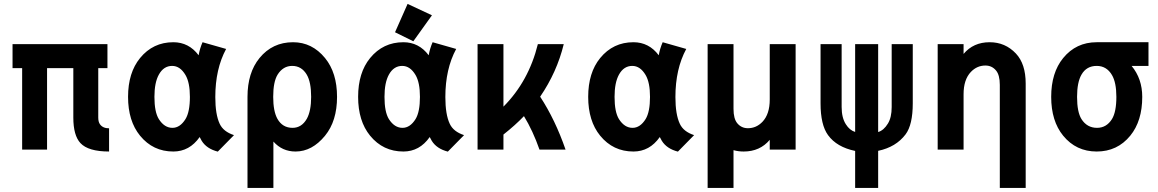

<svg xmlns="http://www.w3.org/2000/svg" viewBox="-20 -762 5899 978"><path d="M92.8 0V-415H43.9V-537.1H527.3V-415H480.5V-163.1Q480.5 -141.1 489.3 -128.9Q503.9 -108.4 535.6 -108.4V9.8Q429.7 9.8 389.6 -33.2Q353.5 -72.3 353.5 -163.1V-415H219.7V0Z M856.9 -426.3Q813.5 -426.3 789.1 -381.8Q766.6 -341.3 766.6 -268.6Q766.6 -191.4 789.1 -155.3Q817.4 -110.8 858.4 -110.8Q897 -110.8 924.8 -155.3Q947.3 -191.9 947.3 -268.6Q947.3 -341.8 924.8 -379.9Q897.5 -426.3 856.9 -426.3ZM1131.8 -512.7Q1076.7 -410.6 1076.7 -267.6Q1076.7 -178.7 1099.1 -131.3Q1117.7 -91.3 1171.9 -73.7L1089.4 10.3Q1032.2 -4.4 1007.3 -44.9Q1002 -53.7 997.1 -64Q945.3 9.8 862.8 9.8Q759.3 9.8 693.4 -70.8Q632.3 -145.5 632.3 -268.6Q632.3 -391.6 693.4 -466.3Q759.3 -546.9 862.8 -546.9Q941.9 -546.9 991.7 -480.5Q998 -515.6 1011.7 -546.9Z M1240.7 195.3V-268.6Q1240.7 -391.6 1301.8 -466.3Q1367.7 -546.9 1472.7 -546.9Q1569.8 -546.9 1635.7 -466.3Q1696.8 -391.6 1696.8 -268.6Q1696.8 -145.5 1635.7 -70.8Q1569.8 9.8 1485.4 9.8Q1417.5 9.8 1372.6 -41V195.3ZM1470.2 -110.8Q1516.6 -110.8 1543 -157.2Q1564.9 -196.8 1564.9 -268.6Q1564.9 -343.8 1542.5 -381.8Q1516.1 -426.3 1468.3 -426.3Q1421.9 -426.3 1394 -381.8Q1371.6 -345.2 1371.6 -268.6Q1371.6 -195.3 1393.1 -156.7Q1418.9 -110.8 1470.2 -110.8Z M2056.2 -742.2 2180.2 -684.1 2085.4 -551.8 1992.2 -597.7ZM2028.8 -426.3Q1985.4 -426.3 1960.9 -381.8Q1938.5 -341.3 1938.5 -268.6Q1938.5 -191.4 1960.9 -155.3Q1989.3 -110.8 2030.3 -110.8Q2068.8 -110.8 2096.7 -155.3Q2119.1 -191.9 2119.1 -268.6Q2119.1 -341.8 2096.7 -379.9Q2069.3 -426.3 2028.8 -426.3ZM2303.7 -512.7Q2248.5 -410.6 2248.5 -267.6Q2248.5 -178.7 2271 -131.3Q2289.6 -91.3 2343.8 -73.7L2261.2 10.3Q2204.1 -4.4 2179.2 -44.9Q2173.8 -53.7 2168.9 -64Q2117.2 9.8 2034.7 9.8Q1931.2 9.8 1865.2 -70.8Q1804.2 -145.5 1804.2 -268.6Q1804.2 -391.6 1865.2 -466.3Q1931.2 -546.9 2034.7 -546.9Q2113.8 -546.9 2163.6 -480.5Q2169.9 -515.6 2183.6 -546.9Z M2412.6 0V-537.1H2544.4V-218.8Q2672.9 -347.7 2719.7 -537.1H2851.6Q2816.9 -394.5 2731.4 -269.5Q2808.1 -152.3 2860.8 0H2728Q2694.3 -96.2 2648.9 -170.4Q2604.5 -124 2544.4 -76.7V0Z M3200.7 -426.3Q3157.2 -426.3 3132.8 -381.8Q3110.4 -341.3 3110.4 -268.6Q3110.4 -191.4 3132.8 -155.3Q3161.1 -110.8 3202.1 -110.8Q3240.7 -110.8 3268.6 -155.3Q3291 -191.9 3291 -268.6Q3291 -341.8 3268.6 -379.9Q3241.2 -426.3 3200.7 -426.3ZM3475.6 -512.7Q3420.4 -410.6 3420.4 -267.6Q3420.4 -178.7 3442.9 -131.3Q3461.4 -91.3 3515.6 -73.7L3433.1 10.3Q3376 -4.4 3351.1 -44.9Q3345.7 -53.7 3340.8 -64Q3289.1 9.8 3206.5 9.8Q3103 9.8 3037.1 -70.8Q2976.1 -145.5 2976.1 -268.6Q2976.1 -391.6 3037.1 -466.3Q3103 -546.9 3206.5 -546.9Q3285.6 -546.9 3335.4 -480.5Q3341.8 -515.6 3355.5 -546.9Z M4032.7 0H3900.9V-49.8Q3851.1 9.8 3768.1 9.8Q3740.7 9.8 3716.3 2.9V195.3H3584.5V-537.1H3716.3V-207.5Q3716.3 -156.7 3735.8 -133.8Q3756.8 -108.9 3789.6 -108.9Q3832.5 -108.9 3863.8 -141.6Q3900.9 -180.7 3900.9 -254.9V-537.1H4032.7Z M4453.1 195.3H4335.9V6.8Q4242.2 -12.7 4197.8 -73.7Q4159.7 -126 4159.7 -235.8V-537.1H4267.1V-216.8Q4267.1 -162.1 4288.6 -128.9Q4307.6 -98.6 4335.9 -89.8V-537.1H4453.1V-89.4Q4481.9 -98.1 4502.9 -132.8Q4522 -164.1 4522 -216.8V-537.1H4629.4V-235.8Q4629.4 -126.5 4592.8 -77.6Q4543.9 -12.7 4453.1 6.3Z M4756.3 0V-537.1H4888.2V-487.3Q4938 -546.9 5021 -546.9Q5100.6 -546.9 5154.8 -489.3Q5204.6 -436.5 5204.6 -336.4V195.3H5072.8V-329.6Q5072.8 -380.4 5053.2 -403.3Q5032.2 -428.2 4999.5 -428.2Q4956.5 -428.2 4925.3 -395.5Q4888.2 -356.4 4888.2 -282.2V0Z M5395.5 -70.8Q5334.5 -145.5 5334.5 -268.6Q5334.5 -391.6 5395.5 -466.3Q5461.4 -546.9 5566.4 -546.9H5830.1V-426.3H5744.1Q5798.3 -360.8 5798.3 -268.6Q5798.3 -145.5 5737.3 -70.8Q5671.4 9.8 5566.4 9.8Q5461.4 9.8 5395.5 -70.8ZM5566.4 -426.3Q5514.2 -426.3 5488.8 -381.8Q5466.3 -342.8 5466.3 -268.6Q5466.3 -191.4 5488.8 -155.3Q5517.1 -110.8 5567.9 -110.8Q5616.2 -110.8 5644 -155.3Q5666.5 -191.9 5666.5 -268.6Q5666.5 -341.8 5644 -379.9Q5616.7 -426.3 5566.4 -426.3Z"/></svg>

Font: Consola Mono
Style: Bold
Weight: 700
Monospace: yes
Designer: Wojciech Kalinowski "wmk69" (wmk69@o2.pl)
Foundry: Wojciech Kalinowski "wmk69" (wmk69@o2.pl)
Version: Version 2.1.0